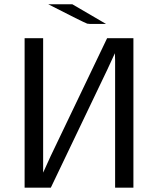

<svg xmlns="http://www.w3.org/2000/svg" viewBox="-20 -871 734 891"><path d="M94.2 0V-693.8H180.2V-69.8L214.8 -146L477.1 -693.8H599.1V0H514.2V-591.8L513.2 -624L478 -547.9L215.8 0ZM204.1 -851.1H315.9L472.2 -759.8H398.9L384.8 -761.2Q364.3 -769 204.1 -851.1Z"/></svg>

Font: CMU Sans Serif
Style: Medium
Weight: 500
Version: Version 0.7.0